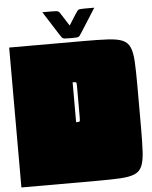

<svg xmlns="http://www.w3.org/2000/svg" viewBox="-58 -909 756 957"><g transform="rotate(-5 320.0 -430.5)"><path d="M10 0V-700H385Q458 -700 504.5 -697.5Q551 -695 577 -684Q603 -673 614 -647Q625 -621 627.5 -575Q630 -529 630 -455V-245Q630 -172 627.5 -125.5Q625 -79 614 -53Q603 -27 577 -16Q551 -5 505 -2.5Q459 0 385 0ZM330 -480Q330 -495 327.5 -497.5Q325 -500 310 -500V-300Q325 -300 327.5 -302.5Q330 -305 330 -320ZM450 -861 377 -746Q369 -733 364.5 -727.5Q360 -722 352.5 -721Q345 -720 329 -720H311Q295 -720 287.5 -721Q280 -722 275.5 -727.5Q271 -733 263 -746L190 -861H239Q255 -861 262.5 -860Q270 -859 274.5 -853.5Q279 -848 287 -835L320 -783L353 -835Q361 -848 365.5 -853.5Q370 -859 377.5 -860Q385 -861 401 -861Z"/></g></svg>

Font: Badeen Display
Style: Regular
Weight: 400
Version: Version 1.000; ttfautohint (v1.8.4.7-5d5b)